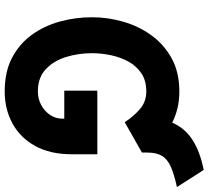

<svg xmlns="http://www.w3.org/2000/svg" viewBox="-54 -798 865 796"><g transform="rotate(90 378.0 -400.5)"><path d="M359.5 12Q278.5 12 220.5 -18.2Q162.5 -48.5 125 -100.2Q87.5 -152 69.8 -216.8Q52 -281.5 52 -350Q52 -414.5 70.2 -478.5Q88.5 -542.5 126.2 -595.2Q164 -648 222 -680Q280 -712 359.5 -712Q398.5 -712 430.5 -704Q462.5 -696 489 -682.5Q512 -736 561.5 -767.2Q611 -798.5 685 -813L756 -702Q703 -690.5 671.5 -676.5Q640 -662.5 626.5 -639.8Q613 -617 613 -578.5V-557L487 -485.5Q464 -521.5 433.2 -548.2Q402.5 -575 359.5 -575Q314 -575 283.5 -554Q253 -533 235 -499.5Q217 -466 209 -426.5Q201 -387 201 -350Q201 -293 217 -241.8Q233 -190.5 267.8 -158Q302.5 -125.5 359.5 -125.5Q390 -125.5 415.8 -139.2Q441.5 -153 457 -176.2Q472.5 -199.5 472.5 -227V-235H356.5V-372H620V-265.5Q620 -176 585.5 -114Q551 -52 492 -20Q433 12 359.5 12Z"/></g></svg>

Font: Overpass ExtraBold
Style: Regular
Weight: 800
Designer: Delve Withrington, Dave Bailey, Thomas Jockin
Foundry: Delve Fonts LLC
Version: Version 4.000; ttfautohint (v1.8.3)